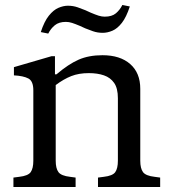

<svg xmlns="http://www.w3.org/2000/svg" viewBox="-20 -752 688 772"><path d="M34 0V-38L57 -41Q93 -45 103.5 -60Q114 -75 114 -106V-389Q114 -426 94 -436.5Q74 -447 36 -449V-482L187 -526H201V-453H207Q255 -494 296 -512Q337 -530 392 -530Q463 -530 503.5 -494.5Q544 -459 544 -395V-106Q544 -75 555 -60Q566 -45 602 -41L624 -38V0H374V-38L397 -41Q433 -45 443.5 -60Q454 -75 454 -106V-357Q454 -397 439 -418.5Q424 -440 398 -449Q372 -458 337 -458Q297 -458 266.5 -446Q236 -434 204 -410V-106Q204 -75 215 -60Q226 -45 262 -41L284 -38V0ZM174 -617 144 -623Q158 -666 176.5 -689Q195 -712 215 -720.5Q235 -729 253 -729Q274 -729 292.5 -722.5Q311 -716 323 -711L345 -701Q364 -693 376.5 -689Q389 -685 401 -685Q430 -685 446 -698.5Q462 -712 472 -732L502 -726Q488 -683 470 -660Q452 -637 432 -628.5Q412 -620 393 -620Q372 -620 353.5 -626.5Q335 -633 323 -638L301 -648Q282 -656 269.5 -660Q257 -664 245 -664Q217 -664 200.5 -650.5Q184 -637 174 -617Z"/></svg>

Font: Hedvig Letters Serif
Style: Regular
Weight: 400
Designer: Alexander Örn & Tor Weibull
Foundry: Kanon Foundry
Version: Version 1.000